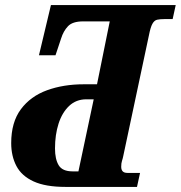

<svg xmlns="http://www.w3.org/2000/svg" viewBox="-20 -734 710 754"><path d="M237 0Q159 0 112 -21.5Q65 -43 44.5 -82Q24 -121 24 -172Q24 -254 62 -305Q100 -356 164.5 -379.5Q229 -403 309 -403H361L411 -650H306Q265 -650 247 -631Q229 -612 220 -583L198 -517H133L180 -714H670L658 -659H625Q608 -659 597 -656.5Q586 -654 578.5 -640.5Q571 -627 565 -596L464 -121Q462 -111 459 -102Q456 -93 456 -79Q456 -55 480 -55H530L518 0ZM265 -61H288L348 -344H319Q279 -344 251.5 -318Q224 -292 210 -248.5Q196 -205 196 -151Q196 -109 210.5 -85Q225 -61 265 -61Z"/></svg>

Font: Noto Serif Condensed ExtraBold
Style: Italic
Weight: 800
Width: 3
Italic angle: -12°
Designer: Monotype Design Team
Foundry: Monotype Imaging Inc.
Version: Version 2.014; ttfautohint (v1.8.4.7-5d5b)